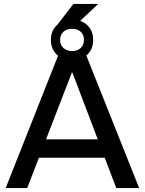

<svg xmlns="http://www.w3.org/2000/svg" viewBox="-20 -961 740 981"><path d="M9 0 286 -700H412L691 0H574L350 -590H347L119 0ZM162 -155V-249H534V-155ZM349 -654Q299 -654 269.5 -682.5Q240 -711 240 -757Q240 -803 269.5 -831.5Q299 -860 349 -860Q398 -860 427 -831.5Q456 -803 456 -757Q456 -711 427 -682.5Q398 -654 349 -654ZM349 -700Q376 -700 392.5 -716Q409 -732 409 -757Q409 -783 392.5 -798.5Q376 -814 349 -814Q321 -814 304 -798.5Q287 -783 287 -757Q287 -732 304 -716Q321 -700 349 -700ZM258 -815 355 -941H482L348 -815Z"/></svg>

Font: REM
Style: Regular
Weight: 400
Designer: Octavio Pardo
Foundry: Ashler Design
Version: Version 1.005;gftools[0.9.28]